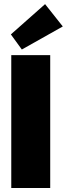

<svg xmlns="http://www.w3.org/2000/svg" viewBox="-20 -934 336 954"><path d="M88.5 -688 34 -763 204 -913.5 292 -802.5ZM36 -660H229.5V0H36Z"/></svg>

Font: League Spartan Black
Style: Regular
Weight: 900
Foundry: The League of Moveable Type
Version: Version 2.002